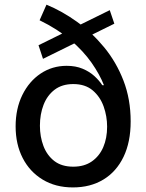

<svg xmlns="http://www.w3.org/2000/svg" viewBox="-20 -791 626 822"><path d="M469.5 -689.6 164.1 -539.1 144.9 -597.3 449.9 -747.5ZM292.3 11.4Q217.7 11.4 162.5 -22.2Q107.2 -55.8 77.1 -114.5Q46.9 -173.3 46.9 -250Q46.9 -325.6 75.6 -384.2Q104.4 -442.8 153.9 -476Q203.5 -509.2 265.6 -509.2Q304 -509.2 333.6 -496.8Q363.3 -484.4 384.2 -465.2Q405.2 -446 418 -426.1H425.1Q407 -472.3 372 -522.4Q337 -572.4 282 -619.5Q226.9 -666.5 149.5 -704.2L179 -771Q245.7 -743.6 309.8 -697.6Q373.9 -651.6 426 -588.4Q478 -525.2 508.7 -445.7Q539.4 -366.1 539.4 -271.3Q539.4 -182.9 508.9 -119.5Q478.3 -56.1 422.8 -22.4Q367.2 11.4 292.3 11.4ZM293.7 -77.4Q340.9 -77.4 373.2 -100Q405.5 -122.5 422.1 -161Q438.6 -199.6 438.6 -248.6Q438.6 -293.3 423.7 -335.2Q408.7 -377.1 376.8 -404.1Q344.8 -431.1 293.7 -431.1Q245.7 -431.1 214 -407Q182.2 -382.8 166.5 -342.3Q150.9 -301.8 150.9 -252.8Q150.9 -206 166 -166Q181.1 -126.1 212.5 -101.7Q244 -77.4 293.7 -77.4Z"/></svg>

Font: InterMG Medium
Style: Regular
Weight: 500
Designer: Rasmus Andersson
Foundry: rsms
Version: Version 3.019;December 26, 2023;FontCreator 15.0.0.2955 64-b